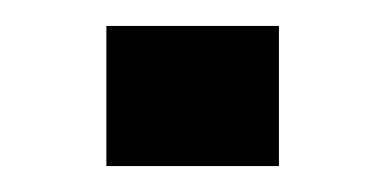

<svg xmlns="http://www.w3.org/2000/svg" viewBox="-20 -518 297 148"><path d="M195 -498V-390H62V-498Z"/></svg>

Font: Syne SemiBold
Style: Regular
Weight: 600
Designer: Lucas Descroix
Foundry: Bonjour Monde
Version: Version 2.200; ttfautohint (v1.8.4)